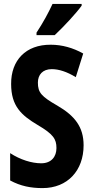

<svg xmlns="http://www.w3.org/2000/svg" viewBox="-20 -953 478 983"><path d="M398 -924V-933H249C228 -888 202 -839 167 -786V-773H260C306 -816 371 -886 398 -924ZM408 -209C408 -303 363 -360 274 -412C192 -459 174 -479 174 -530C174 -570 198 -599 245 -599C281 -599 322 -586 368 -558L406 -679C354 -708 298 -724 240 -724C112 -725 36 -644 37 -523C37 -410 89 -363 173 -313C253 -266 269 -241 269 -195C269 -151 243 -117 191 -117C143 -117 84 -135 32 -169V-29C86 0 138 10 198 10C326 10 408 -80 408 -209Z"/></svg>

Font: Noto Sans Arabic UI XCn
Style: Bold
Weight: 700
Width: 2
Designer: Monotype Design Team, Nadine Chahine and Nizar Qandah
Foundry: Monotype Imaging Inc.
Version: Version 2.010